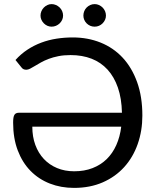

<svg xmlns="http://www.w3.org/2000/svg" viewBox="-20 -909 762 936"><path d="M137.5 -291.5Q137.5 -242.5 152.2 -202.5Q167 -162.5 193.8 -134Q220.5 -105.5 258 -89.8Q295.5 -74 341.5 -74Q391.5 -74 431.2 -89.5Q471 -105 500 -133.2Q529 -161.5 547 -201.8Q565 -242 571 -291.5ZM55.5 -616.5Q82 -646 114 -667Q146 -688 181.5 -701.2Q217 -714.5 255.8 -720.5Q294.5 -726.5 334.5 -726.5Q408 -726.5 470.2 -701.5Q532.5 -676.5 577.8 -628Q623 -579.5 648.5 -508.5Q674 -437.5 674 -345.5Q674 -271 651.2 -206.5Q628.5 -142 585.5 -94.5Q542.5 -47 480.8 -20Q419 7 341 7Q277 7 222.8 -14.2Q168.5 -35.5 128.8 -76Q89 -116.5 66.5 -175.8Q44 -235 44 -311Q44 -325.5 45.5 -334.8Q47 -344 50.5 -349.5Q54 -355 59.8 -357.2Q65.5 -359.5 74 -359.5H574.5Q573 -429 554.8 -481.8Q536.5 -534.5 504.2 -569.8Q472 -605 426.5 -622.8Q381 -640.5 324 -640.5Q291 -640.5 264.8 -635.2Q238.5 -630 217.5 -622Q196.5 -614 180 -604.8Q163.5 -595.5 150.2 -587.5Q137 -579.5 126.8 -574.2Q116.5 -569 108 -569Q92.5 -569 84.5 -580.5ZM287.5 -833Q287.5 -822 283 -812.2Q278.5 -802.5 270.8 -795Q263 -787.5 252.8 -783.2Q242.5 -779 231.5 -779Q221 -779 211.2 -783.2Q201.5 -787.5 194 -795Q186.5 -802.5 182 -812.2Q177.5 -822 177.5 -833Q177.5 -844.5 182 -854.8Q186.5 -865 194 -872.5Q201.5 -880 211.2 -884.5Q221 -889 231.5 -889Q242.5 -889 252.8 -884.5Q263 -880 270.8 -872.5Q278.5 -865 283 -854.8Q287.5 -844.5 287.5 -833ZM496.5 -833Q496.5 -822 492 -812.2Q487.5 -802.5 480 -795Q472.5 -787.5 462.5 -783.2Q452.5 -779 441.5 -779Q430 -779 420 -783.2Q410 -787.5 402.5 -795Q395 -802.5 390.8 -812.2Q386.5 -822 386.5 -833Q386.5 -844.5 390.8 -854.8Q395 -865 402.5 -872.5Q410 -880 420 -884.5Q430 -889 441.5 -889Q452.5 -889 462.5 -884.5Q472.5 -880 480 -872.5Q487.5 -865 492 -854.8Q496.5 -844.5 496.5 -833Z"/></svg>

Font: Lato 2
Style: Regular
Weight: 400
Designer: Lukasz Dziedzic with Adam Twardoch and Botio Nikoltchev
Foundry: tyPoland Lukasz Dziedzic
Version: Version 2.015; 2015-08-06; http://www.latofonts.com/